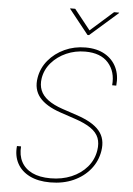

<svg xmlns="http://www.w3.org/2000/svg" viewBox="-62 -989 726 1046"><g transform="rotate(5 301.0 -466.0)"><path d="M252 10.7Q186 10.7 139.9 -12.2Q93.8 -35.2 71.8 -76.2Q49.8 -117.2 55.2 -170.9H77.6Q73.7 -122.6 92.5 -86.7Q111.3 -50.8 151.6 -31.2Q191.9 -11.7 252 -11.7Q314.9 -11.7 366.5 -33.4Q418 -55.2 451.4 -94.2Q484.9 -133.3 493.2 -185.1Q499.5 -224.1 488.3 -253.4Q477.1 -282.7 444.6 -305.4Q412.1 -328.1 354 -347.2L275.9 -373.5Q194.8 -400.9 159.4 -444.3Q124 -487.8 134.8 -551.3Q143.6 -605 178.7 -647.2Q213.9 -689.5 266.6 -713.9Q319.3 -738.3 381.3 -738.3Q443.8 -738.3 487.1 -713.4Q530.3 -688.5 550.8 -645.3Q571.3 -602.1 565.4 -545.9H543Q549.8 -620.6 507.8 -668.2Q465.8 -715.8 381.3 -715.8Q326.2 -715.8 278.1 -694.6Q230 -673.3 197.5 -636Q165 -598.6 157.2 -550.8Q151.4 -514.2 163.1 -484.9Q174.8 -455.6 205.3 -433.1Q235.8 -410.6 284.7 -394L363.3 -367.7Q407.7 -353 439.2 -335Q470.7 -316.9 489.5 -294.7Q508.3 -272.5 514.6 -245.1Q521 -217.8 515.6 -184.1Q506.3 -127.4 470.7 -83.5Q435.1 -39.6 379.2 -14.4Q323.2 10.7 252 10.7ZM306.2 -943.4 394 -833 518.6 -943.4H546.4L545.9 -940.9L393.6 -807.1H385.3L278.8 -940.9L279.3 -943.4Z"/></g></svg>

Font: Inter 17pt Thin
Style: Italic
Weight: 250
Italic angle: -9.3988°
Version: Version 4.001;git-66647c0bb